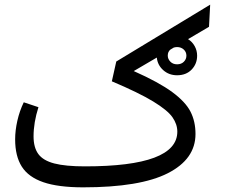

<svg xmlns="http://www.w3.org/2000/svg" viewBox="-20 -790 967 824"><path d="M877 -675 787 -622Q805 -611 815.5 -592Q826 -573 826 -551Q826 -516 802.5 -491.5Q779 -467 740 -467Q705 -467 680.5 -489Q656 -511 653 -543L554 -485Q662 -437 719 -395Q776 -353 797.5 -311Q819 -269 819 -215Q819 -107 700 -46.5Q581 14 337 14Q230 14 166 -8Q102 -30 73.5 -75Q45 -120 45 -192Q45 -230 54.5 -272Q64 -314 82 -351L145 -330Q124 -264 124 -205Q124 -157 144.5 -129Q165 -101 213 -88.5Q261 -76 345 -76Q741 -76 741 -225Q741 -257 720 -287Q699 -317 637.5 -354.5Q576 -392 460 -441L479 -526L882 -770ZM726 -586 711 -577Q700 -568 700 -551Q700 -537 711 -525.5Q722 -514 740 -514Q758 -514 769 -525Q780 -536 780 -551Q780 -567 768.5 -577.5Q757 -588 740 -588Q734 -588 726 -586Z"/></svg>

Font: FiraGO
Style: Regular
Weight: 400
Designer: bBox Type
Foundry: bBox Type GmbH
Version: Version 1.001;April 20, 2020;FontCreator 12.0.0.2555 64-bit